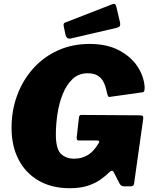

<svg xmlns="http://www.w3.org/2000/svg" viewBox="-20 -984 801 1014"><path d="M349 10Q253 10 184 -30Q115 -70 78 -141.5Q41 -213 41 -308Q41 -401 71 -481.5Q101 -562 156 -623Q211 -684 286.5 -718Q362 -752 453 -752Q545 -752 609 -718Q673 -684 707 -631.5Q741 -579 744 -522Q744 -498 735 -497L558 -472Q553 -471 550 -477.5Q547 -484 543 -503Q538 -528 527.5 -549.5Q517 -571 497 -584Q477 -597 443 -597Q395 -597 363 -566.5Q331 -536 311.5 -487.5Q292 -439 283.5 -382.5Q275 -326 275 -274Q275 -198 301.5 -172Q328 -146 371 -146Q394 -146 412.5 -151.5Q431 -157 446 -166.5Q461 -176 473.5 -190Q486 -204 496 -220L501 -228Q510 -242 491 -242H395Q384 -242 385 -258L397 -364Q398 -377 409 -377L715 -375Q730 -375 734 -371Q738 -367 736 -354L688 -14Q686 0 670 0H635Q618 0 610 -17L580 -76Q576 -83 570 -82Q564 -81 556 -73Q539 -56 512 -36.5Q485 -17 445.5 -3.5Q406 10 349 10ZM595 -946 614 -865Q616 -854 613.5 -847.5Q611 -841 596 -837L355 -781Q342 -778 335 -784Q328 -790 326 -800L317 -843Q313 -860 322 -864L574 -962Q581 -965 586.5 -962.5Q592 -960 595 -946Z"/></svg>

Font: Libre Franklin Black
Style: Italic
Weight: 900
Italic angle: -8°
Designer: Pablo Impallari, Rodrigo Fuenzalida, Nhung Nguyen
Foundry: Impallari Type
Version: Version 3.000